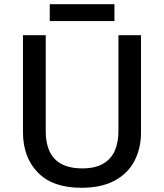

<svg xmlns="http://www.w3.org/2000/svg" viewBox="-20 -881 778 911"><path d="M649 -252Q649 -178 618.5 -118.5Q588 -59 525 -24.5Q462 10 366 10Q230 10 159.5 -62.5Q89 -135 89 -254V-714H197V-259Q197 -171 240 -126.5Q283 -82 371 -82Q431 -82 469 -104Q507 -126 524.5 -165.5Q542 -205 542 -260V-714H649ZM523 -861V-781H216V-861Z"/></svg>

Font: Noto Sans Devanagari Medium
Style: Regular
Weight: 500
Version: Version 2.003